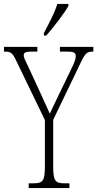

<svg xmlns="http://www.w3.org/2000/svg" viewBox="-27 -951 492 971"><path d="M195 -784V-771H207C247 -817 300 -886 319 -921V-931H263C249 -886 225 -841 195 -784ZM118 0H324V-24H300C253 -24 242 -35 242 -110V-345L384 -640C405 -684 416 -690 442 -690H445V-714H276V-690H313C348 -690 356 -683 356 -668C356 -657 354 -646 341 -618L270 -471C249 -428 235 -397 225 -376C207 -416 189 -456 169 -499L114 -618C102 -642 93 -660 93 -671C93 -683 98 -690 133 -690H162V-714H-7V-690H-3C26 -690 36 -685 55 -644L200 -344V-109C200 -35 189 -24 142 -24H118Z"/></svg>

Font: Noto Serif Georgian ExtraCondensed ExtraLight
Style: Regular
Weight: 200
Width: 2
Designer: Monotype Design Team, Akaki Razmadze
Foundry: Google LLC
Version: Version 2.003